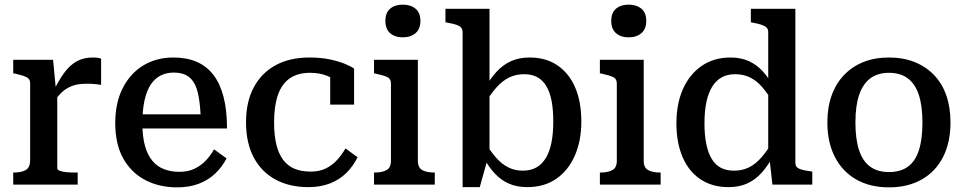

<svg xmlns="http://www.w3.org/2000/svg" viewBox="-20 -796 4162 828"><path d="M416 -543V-430Q409 -431 398.5 -432.5Q388 -434 376 -434.5Q364 -435 353 -435Q328 -435 308.5 -430.5Q289 -426 272 -416.5Q255 -407 240 -391.5Q225 -376 209 -353L208 -397Q231 -446 255 -479.5Q279 -513 309 -530.5Q339 -548 379 -548Q392 -548 402 -546.5Q412 -545 416 -543ZM37 0V-52H40Q73 -52 91.5 -63Q110 -74 110 -106V-436Q110 -450 103 -457Q96 -464 82 -468.5Q68 -473 47 -478L37 -480V-538H209L222 -400L227 -402V-71Q227 -63 239 -59Q251 -55 267.5 -53.5Q284 -52 298 -52H315V0Z M594 -264Q594 -206 605.5 -166Q617 -126 638 -101.5Q659 -77 688.5 -66Q718 -55 753 -55Q791 -55 819 -68.5Q847 -82 867.5 -103.5Q888 -125 903 -152L957 -113Q938 -76 908 -47.5Q878 -19 837 -3.5Q796 12 744 12Q666 12 605.5 -20Q545 -52 511 -113.5Q477 -175 477 -265Q477 -352 509 -415.5Q541 -479 597.5 -513.5Q654 -548 728 -548Q785 -548 828 -529.5Q871 -511 900 -473.5Q929 -436 944 -378.5Q959 -321 959 -242H566V-303H869L846 -280Q844 -338 837 -377.5Q830 -417 816 -440Q802 -463 780.5 -473Q759 -483 729 -483Q698 -483 673 -470.5Q648 -458 630.5 -432Q613 -406 603.5 -364Q594 -322 594 -264Z M1320 -56Q1358 -56 1386 -70Q1414 -84 1434.5 -107Q1455 -130 1470 -156L1522 -118Q1503 -79 1473.5 -50Q1444 -21 1403 -5Q1362 11 1310 11Q1228 11 1167.5 -22Q1107 -55 1074 -117.5Q1041 -180 1041 -269Q1041 -357 1074.5 -419.5Q1108 -482 1169 -515Q1230 -548 1314 -548Q1365 -548 1404 -539.5Q1443 -531 1469 -520Q1495 -509 1507 -500V-345H1404V-481Q1415 -480 1423 -475.5Q1431 -471 1436.5 -464Q1442 -457 1444 -449Q1446 -441 1444 -434Q1425 -455 1392 -468.5Q1359 -482 1317 -482Q1264 -482 1229.5 -458Q1195 -434 1178.5 -386.5Q1162 -339 1162 -268Q1162 -214 1171.5 -174Q1181 -134 1200.5 -107.5Q1220 -81 1249.5 -68.5Q1279 -56 1320 -56Z M1717 -635Q1683 -635 1662.5 -653Q1642 -671 1642 -706Q1642 -741 1662.5 -758.5Q1683 -776 1717 -776Q1751 -776 1772 -758.5Q1793 -741 1793 -706Q1793 -671 1772 -653Q1751 -635 1717 -635ZM1782 -538V-103Q1782 -73 1801 -62.5Q1820 -52 1853 -52H1855V0H1593V-52H1596Q1628 -52 1647 -62.5Q1666 -73 1666 -103V-436Q1666 -456 1650.5 -463.5Q1635 -471 1602 -478L1593 -480V-538Z M2254 11Q2210 11 2176 -3.5Q2142 -18 2115 -46.5Q2088 -75 2065 -117L2069 -187Q2094 -145 2118.5 -117Q2143 -89 2171.5 -74.5Q2200 -60 2234 -60Q2268 -60 2292.5 -73.5Q2317 -87 2333.5 -114Q2350 -141 2358 -180.5Q2366 -220 2366 -272Q2366 -324 2358.5 -362Q2351 -400 2335.5 -425.5Q2320 -451 2296.5 -463.5Q2273 -476 2241 -476Q2205 -476 2176 -462Q2147 -448 2121 -419Q2095 -390 2068 -344L2067 -408Q2092 -454 2120 -485Q2148 -516 2183 -532Q2218 -548 2264 -548Q2335 -548 2385 -513.5Q2435 -479 2461 -417.5Q2487 -356 2487 -272Q2487 -189 2459 -125Q2431 -61 2379 -25Q2327 11 2254 11ZM1975 -657Q1975 -670 1968 -677.5Q1961 -685 1947 -689.5Q1933 -694 1911 -698L1901 -700V-758H2091V-122L2084 -115L2049 11H1975Z M2691 -635Q2657 -635 2636.5 -653Q2616 -671 2616 -706Q2616 -741 2636.5 -758.5Q2657 -776 2691 -776Q2725 -776 2746 -758.5Q2767 -741 2767 -706Q2767 -671 2746 -653Q2725 -635 2691 -635ZM2756 -538V-103Q2756 -73 2775 -62.5Q2794 -52 2827 -52H2829V0H2567V-52H2570Q2602 -52 2621 -62.5Q2640 -73 2640 -103V-436Q2640 -456 2624.5 -463.5Q2609 -471 2576 -478L2567 -480V-538Z M3410 -94Q3410 -75 3427.5 -68Q3445 -61 3477 -57L3483 -56V0H3311L3298 -117H3293V-657Q3293 -670 3286 -677Q3279 -684 3264.5 -689Q3250 -694 3228 -698L3218 -700V-758H3410ZM3131 -548Q3174 -548 3208 -533Q3242 -518 3269 -489Q3296 -460 3318 -417L3315 -351Q3291 -393 3266.5 -421Q3242 -449 3213.5 -462.5Q3185 -476 3151 -476Q3117 -476 3092.5 -462.5Q3068 -449 3051.5 -422.5Q3035 -396 3026.5 -356.5Q3018 -317 3018 -264Q3018 -213 3026 -174.5Q3034 -136 3049.5 -110.5Q3065 -85 3088.5 -72.5Q3112 -60 3145 -60Q3181 -60 3209.5 -74Q3238 -88 3264 -117.5Q3290 -147 3316 -192L3317 -127Q3293 -83 3265.5 -52Q3238 -21 3203 -5Q3168 11 3122 11Q3051 11 3000.5 -23Q2950 -57 2923.5 -119Q2897 -181 2897 -264Q2897 -348 2925 -411.5Q2953 -475 3005.5 -511.5Q3058 -548 3131 -548Z M4079 -268Q4079 -182 4047 -119Q4015 -56 3955 -22Q3895 12 3814 12Q3732 12 3672.5 -22Q3613 -56 3580.5 -119Q3548 -182 3548 -268Q3548 -333 3566.5 -384.5Q3585 -436 3620 -472.5Q3655 -509 3703.5 -528.5Q3752 -548 3814 -548Q3875 -548 3924 -528.5Q3973 -509 4008 -472.5Q4043 -436 4061 -384.5Q4079 -333 4079 -268ZM3669 -268Q3669 -195 3685 -147.5Q3701 -100 3733 -77Q3765 -54 3814 -54Q3863 -54 3895 -77Q3927 -100 3942.5 -147.5Q3958 -195 3958 -268Q3958 -339 3942.5 -386.5Q3927 -434 3895 -458Q3863 -482 3814 -482Q3765 -482 3733 -458Q3701 -434 3685 -386.5Q3669 -339 3669 -268Z"/></svg>

Font: Roboto Serif SemiCondensed Medium
Style: Regular
Weight: 500
Width: 4
Designer: Greg Gazdowicz
Foundry: Commercial Type
Version: Version 1.007